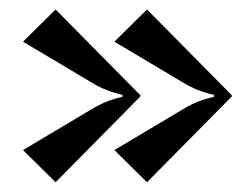

<svg xmlns="http://www.w3.org/2000/svg" viewBox="-20 -429 525 404"><path d="M275.3 -226 97 -45.5 28.4 -113.2 174.4 -200.2Q204.1 -218.1 237.8 -225.1V-229.5Q204.1 -236.5 174.4 -254.4L28.4 -341.3L97 -409.1L275.3 -228.6ZM467.7 -226 289.3 -45.5 220.7 -113.2 366.7 -200.2Q396.4 -218.1 430.1 -225.1V-229.5Q396.4 -236.5 366.7 -254.4L220.7 -341.3L289.3 -409.1L467.7 -228.6Z"/></svg>

Font: FoglihtenBlackPcs
Style: BlackPcs
Weight: 900
Version: Version 0.75